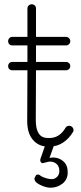

<svg xmlns="http://www.w3.org/2000/svg" viewBox="-20 -679 380 896"><path d="M286 -83Q292 -92 303 -92Q311 -92 317 -86Q323 -80 323 -72Q323 -65 320 -62Q302 -32 274 -13.5Q246 5 211 5H203Q161 5 134 -26Q107 -57 107 -114L108 -351H38Q29 -351 23.5 -356.5Q18 -362 18 -370Q18 -379 23.5 -384.5Q29 -390 38 -390H108V-467H38Q29 -467 23.5 -472.5Q18 -478 18 -487Q18 -495 23.5 -501Q29 -507 38 -507H108V-639Q108 -648 114 -653.5Q120 -659 128 -659Q137 -659 142.5 -653.5Q148 -648 148 -639V-507H288Q296 -507 302 -501Q308 -495 308 -487Q308 -478 302 -472.5Q296 -467 288 -467H148V-390H288Q296 -390 302 -384.5Q308 -379 308 -370Q308 -362 302 -356.5Q296 -351 288 -351H148L147 -118Q147 -35 203 -35H211Q258 -35 286 -83ZM193 -7Q198 -20 211 -20Q221 -20 227 -12.5Q233 -5 231 2L211 58Q220 56 230 56Q257 57 276.5 74.5Q296 92 296 125Q296 159 271.5 178Q247 197 216 197Q196 197 172 186Q148 175 143 164Q138 154 144 147Q147 133 162 136Q173 145 185.5 149.5Q198 154 210 156Q230 160 243.5 149Q257 138 257 119Q257 98 244.5 86.5Q232 75 213 75Q209 75 205 76Q201 77 197 78Q188 80 181.5 82Q175 84 171 78Q164 71 172 53Z"/></svg>

Font: Libertine Sup Light
Style: Regular
Weight: 300
Designer: Bastien Sozeau
Foundry: NBR — Bastien Sozeau
Version: Version 2.003; ttfautohint (v1.8.4.7-5d5b);gftools[0.9.33]